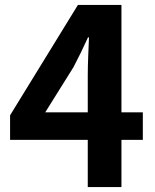

<svg xmlns="http://www.w3.org/2000/svg" viewBox="-20 -761 629 781"><path d="M164 -304 279 -488C300 -528 320 -569 338 -609H342C340 -565 337 -498 337 -455V-304ZM337 0H474V-192H561V-304H474V-741H297L21 -292V-192H337Z"/></svg>

Font: Noto Sans HK
Style: Bold
Weight: 700
Designer: Ryoko NISHIZUKA 西塚涼子 (kana, bopomofo & ideographs); Paul D. Hunt (Latin, Greek & Cyrillic); Sandoll Communications 산돌커뮤니
Foundry: Adobe
Version: Version 2.002;hotconv 1.0.116;makeotfexe 2.5.65601